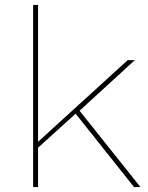

<svg xmlns="http://www.w3.org/2000/svg" viewBox="-20 -762 602 782"><path d="M128 -154V-178L500 -517H529L304 -311L288 -299ZM115 0V-742H135V0ZM526 0 284 -304 300 -316 552 0Z"/></svg>

Font: Montserrat Thin
Style: Regular
Weight: 100
Designer: Julieta Ulanovsky
Foundry: Julieta Ulanovsky
Version: Version 9.000